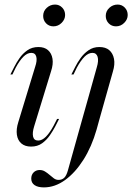

<svg xmlns="http://www.w3.org/2000/svg" viewBox="-20 -633 583 846"><path d="M130.6 -76.6Q121.8 -48.4 125.8 -31Q129.8 -13.7 148.4 -13.7Q165.3 -13.7 182.3 -30.6Q199.2 -47.6 216.1 -79L231.5 -108.9H240.3L222.6 -74.2Q213.7 -57.3 199.6 -36.7Q185.5 -16.1 165.3 -1.6Q145.2 12.9 116.9 12.9Q90.3 12.9 74.2 -0.8Q58.1 -14.5 54.4 -39.1Q50.8 -63.7 60.5 -94.4L134.7 -337.9Q144.4 -366.1 139.9 -383.1Q135.5 -400 117.7 -400Q100 -400 83.1 -383.1Q66.1 -366.1 49.2 -334.7L34.7 -304.8H25.8L43.5 -339.5Q52.4 -357.3 66.1 -377Q79.8 -396.8 100.4 -411.3Q121 -425.8 149.2 -425.8Q175.8 -425.8 191.5 -412.1Q207.3 -398.4 211.3 -374.2Q215.3 -350 204.8 -318.5ZM215.3 -516.9Q196 -516.9 183.1 -530.2Q170.2 -543.5 170.2 -562.9Q170.2 -583.9 185.9 -598.4Q201.6 -612.9 222.6 -612.9Q241.1 -612.9 254 -599.6Q266.9 -586.3 266.9 -566.9Q266.9 -547.6 251.6 -532.3Q236.3 -516.9 215.3 -516.9ZM370.2 -206.5 406.5 -336.3Q415.3 -365.3 410.1 -382.7Q404.8 -400 387.1 -400Q369.4 -400 352.4 -383.1Q335.5 -366.1 318.5 -334.7L304 -304.8H294.4L312.1 -339.5Q321 -357.3 335.1 -377Q349.2 -396.8 369.8 -411.3Q390.3 -425.8 417.7 -425.8Q445.2 -425.8 461.3 -412.1Q477.4 -398.4 482.3 -373.8Q487.1 -349.2 477.4 -317.7L446 -206.5ZM416.9 -103.2 405.6 -62.1Q383.9 13.7 347.6 71Q311.3 128.2 266.5 160.5Q221.8 192.7 173.4 192.7Q146.8 192.7 132.3 182.7Q117.7 172.6 117.7 154Q117.7 137.1 128.2 126.6Q138.7 116.1 154.8 116.1Q167.7 116.1 178.2 122.6Q188.7 129 198.4 137.5Q208.1 146 217.3 152.8Q226.6 159.7 237.9 159.7Q253.2 159.7 262.9 150.4Q272.6 141.1 279 118.5L341.1 -103.2L370.2 -206.5H446ZM491.1 -516.9Q471.8 -516.9 458.9 -530.2Q446 -543.5 446 -562.9Q446 -583.9 461.7 -598.4Q477.4 -612.9 498.4 -612.9Q516.9 -612.9 529.8 -599.6Q542.7 -586.3 542.7 -566.9Q542.7 -547.6 527.4 -532.3Q512.1 -516.9 491.1 -516.9Z"/></svg>

Font: Playfair 144pt SemiCondensed
Style: Italic
Weight: 400
Width: 4
Italic angle: -15.6°
Designer: Claus Eggers Sørensen
Foundry: Claus Eggers Sørensen
Version: Version 2.203